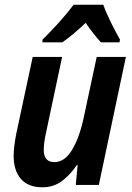

<svg xmlns="http://www.w3.org/2000/svg" viewBox="-20 -786 563 816"><path d="M245 -606Q292 -639 344 -689Q376 -642 409 -606H488L490 -618Q473 -647 451.5 -690.5Q430 -734 419 -766H293Q267 -731 230 -690Q193 -649 161 -618L160 -606ZM306 -84H310L302 0H400L515 -544H391L336 -287Q318 -202 286.5 -149.5Q255 -97 211 -97Q166 -97 166 -149Q166 -178 175 -219L244 -544H119L49 -217Q38 -160 38 -124Q38 -61 69 -25.5Q100 10 160 10Q207 10 242.5 -16Q278 -42 306 -84Z"/></svg>

Font: Noto Sans UI SemiCondensed
Style: Bold Italic
Weight: 700
Width: 4
Designer: Monotype Design Team
Foundry: Monotype Imaging Inc.
Version: 1.001